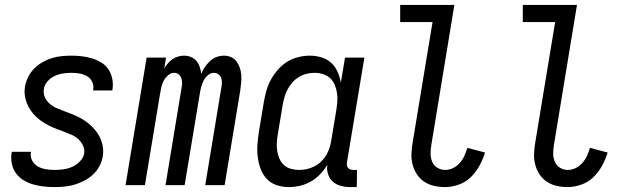

<svg xmlns="http://www.w3.org/2000/svg" viewBox="-20 -755 2540 783"><path d="M202 8Q180 8 158 5.5Q136 3 115 -3Q94 -9 76 -20Q58 -31 45.5 -48Q33 -65 28.5 -86.5Q24 -108 27 -130L28 -136H106V-133Q103 -115 111.5 -99.5Q120 -84 134.5 -76Q149 -68 166.5 -65Q184 -62 203 -62Q220 -62 238.5 -64.5Q257 -67 274 -74.5Q291 -82 305.5 -96.5Q320 -111 323 -128Q326 -146 318.5 -161.5Q311 -177 299 -188Q287 -199 271.5 -205.5Q256 -212 240.5 -218Q225 -224 209 -230Q193 -236 178.5 -243.5Q164 -251 150 -260.5Q136 -270 124.5 -281.5Q113 -293 104 -306.5Q95 -320 89 -335.5Q83 -351 81 -368Q79 -385 82 -403Q86 -423 95.5 -442Q105 -461 120 -476Q135 -491 153.5 -501.5Q172 -512 191.5 -518Q211 -524 231 -526Q251 -528 271 -528Q293 -528 314 -525.5Q335 -523 355 -517Q375 -511 393 -500Q411 -489 422 -472.5Q433 -456 437.5 -435Q442 -414 439 -392L438 -386H360V-389Q363 -406 356 -421Q349 -436 335.5 -444Q322 -452 305.5 -455Q289 -458 271 -458Q255 -458 237.5 -455.5Q220 -453 203.5 -445.5Q187 -438 174 -423.5Q161 -409 159 -392Q156 -374 163 -358.5Q170 -343 182.5 -332Q195 -321 210 -314.5Q225 -308 241 -302Q257 -296 272.5 -290Q288 -284 302.5 -276.5Q317 -269 330.5 -259.5Q344 -250 355.5 -238.5Q367 -227 376.5 -213.5Q386 -200 392 -184.5Q398 -169 400 -152Q402 -135 399 -117Q396 -97 385.5 -77.5Q375 -58 359 -43Q343 -28 323.5 -18Q304 -8 284 -2Q264 4 243 6Q222 8 202 8Z M492 0 578 -520H657L650 -476Q656 -487 665 -497Q674 -507 684 -514Q694 -521 706.5 -524.5Q719 -528 731 -528Q746 -528 759 -522.5Q772 -517 781 -506.5Q790 -496 794.5 -482Q799 -468 801 -454Q806 -468 815.5 -481.5Q825 -495 836.5 -506Q848 -517 863 -522.5Q878 -528 893 -528Q909 -528 922.5 -522Q936 -516 944.5 -504.5Q953 -493 958 -478.5Q963 -464 964 -449Q965 -434 963.5 -418.5Q962 -403 960 -387L896 0H817L883 -400Q885 -410 885 -420Q885 -430 881.5 -438.5Q878 -447 870 -452.5Q862 -458 852 -458Q839 -458 827.5 -448Q816 -438 810 -425.5Q804 -413 800.5 -400Q797 -387 795 -374L733 0H655L721 -400Q723 -410 722.5 -420Q722 -430 718.5 -438.5Q715 -447 707.5 -452.5Q700 -458 690 -458Q677 -458 665.5 -448Q654 -438 647.5 -425.5Q641 -413 638 -400Q635 -387 633 -374L571 0Z M1158 8Q1132 8 1108 0Q1084 -8 1067.5 -26Q1051 -44 1042.5 -67.5Q1034 -91 1031 -116Q1028 -141 1030 -167Q1032 -193 1036 -219L1056 -339Q1060 -362 1066.5 -385.5Q1073 -409 1085 -430.5Q1097 -452 1113.5 -471Q1130 -490 1151 -503Q1172 -516 1196 -522Q1220 -528 1243 -528Q1268 -528 1291 -521Q1314 -514 1330.5 -499Q1347 -484 1356.5 -462.5Q1366 -441 1370 -418L1387 -520H1466L1395 -93Q1394 -86 1395 -80Q1396 -74 1399.5 -70Q1403 -66 1408.5 -64Q1414 -62 1421 -62H1436L1435 8H1409Q1389 8 1370 3Q1351 -2 1337.5 -14Q1324 -26 1318 -44.5Q1312 -63 1315 -83Q1303 -63 1286 -45Q1269 -27 1248 -15Q1227 -3 1204 2.5Q1181 8 1158 8ZM1200 -62Q1216 -62 1231.5 -65.5Q1247 -69 1262 -76.5Q1277 -84 1289.5 -96Q1302 -108 1310.5 -122.5Q1319 -137 1324 -152.5Q1329 -168 1331 -183L1351 -303Q1354 -321 1355.5 -339Q1357 -357 1354.5 -374.5Q1352 -392 1345.5 -408Q1339 -424 1327 -435.5Q1315 -447 1298 -452.5Q1281 -458 1263 -458Q1247 -458 1230.5 -454Q1214 -450 1199 -441Q1184 -432 1172.5 -419Q1161 -406 1153 -391Q1145 -376 1140.5 -360Q1136 -344 1133 -328L1113 -208Q1110 -191 1109 -173.5Q1108 -156 1110.5 -139.5Q1113 -123 1119.5 -108Q1126 -93 1138 -82Q1150 -71 1166.5 -66.5Q1183 -62 1200 -62Z M1795 8Q1772 8 1750 3Q1728 -2 1710 -14Q1692 -26 1680 -44.5Q1668 -63 1662.5 -84.5Q1657 -106 1658 -129Q1659 -152 1663 -175L1744 -665H1612V-735H1833L1739 -164Q1736 -146 1736 -128.5Q1736 -111 1742.5 -95.5Q1749 -80 1763.5 -71Q1778 -62 1795 -62Q1812 -62 1827.5 -69.5Q1843 -77 1855 -90.5Q1867 -104 1874 -120Q1881 -136 1886 -152L1958 -133Q1950 -106 1935.5 -79.5Q1921 -53 1900 -32.5Q1879 -12 1850.5 -2Q1822 8 1795 8Z M2295 8Q2272 8 2250 3Q2228 -2 2210 -14Q2192 -26 2180 -44.5Q2168 -63 2162.5 -84.5Q2157 -106 2158 -129Q2159 -152 2163 -175L2244 -665H2112V-735H2333L2239 -164Q2236 -146 2236 -128.5Q2236 -111 2242.5 -95.5Q2249 -80 2263.5 -71Q2278 -62 2295 -62Q2312 -62 2327.5 -69.5Q2343 -77 2355 -90.5Q2367 -104 2374 -120Q2381 -136 2386 -152L2458 -133Q2450 -106 2435.5 -79.5Q2421 -53 2400 -32.5Q2379 -12 2350.5 -2Q2322 8 2295 8Z"/></svg>

Font: Iosevka Web
Style: Italic
Weight: 400
Italic angle: -9°
Monospace: yes
Designer: Belleve Invis
Foundry: Belleve Invis
Version: Version 28.0.3; ttfautohint (v1.8.3)